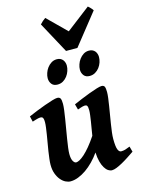

<svg xmlns="http://www.w3.org/2000/svg" viewBox="-136 -991 810 1089"><g transform="rotate(-15 269.0 -446.5)"><path d="M522 -51.8Q502.4 -38.6 482.7 -25.6Q462.9 -12.7 444.6 -2.7Q426.3 7.3 410.4 13.7Q394.5 20 382.8 20Q372.1 20 361.1 12.7Q350.1 5.4 340.8 -9.8Q331.5 -24.9 325.4 -47.9Q319.3 -70.8 317.9 -101.6Q299.3 -75.2 277.6 -53Q255.9 -30.8 232.7 -14.6Q209.5 1.5 185.8 10.7Q162.1 20 140.1 20Q126 20 110.8 12.5Q95.7 4.9 83 -10.3Q70.3 -25.4 62 -47.9Q53.7 -70.3 53.7 -100.1Q53.7 -114.7 56.2 -135Q58.6 -155.3 62 -178Q65.4 -200.7 69.8 -224.6Q74.2 -248.5 77.6 -270.8Q81.1 -293 83.5 -311.3Q85.9 -329.6 85.9 -341.8Q85.9 -353 84.5 -359.6Q83 -366.2 80.3 -369.4Q77.6 -372.6 74 -373.5Q70.3 -374.5 65.9 -374.5Q61.5 -374.5 54 -372.8Q46.4 -371.1 38.6 -368.7Q29.8 -366.2 19.5 -362.8L11.7 -395.5Q32.2 -404.8 59.1 -415.5Q85.9 -426.3 111.6 -435.5Q137.2 -444.8 158 -450.9Q178.7 -457 187.5 -457Q201.7 -457 206.5 -447.8Q211.4 -438.5 211.4 -416Q211.4 -401.9 208.5 -379.2Q205.6 -356.4 201.2 -329.6Q196.8 -302.7 191.9 -273.9Q187 -245.1 182.6 -218.3Q178.2 -191.4 175.3 -168.7Q172.4 -146 172.4 -131.8Q172.4 -104 180.4 -89.8Q188.5 -75.7 198.2 -75.7Q206.5 -75.7 219.2 -82.5Q231.9 -89.4 248.3 -104Q264.6 -118.7 283.9 -141.8Q303.2 -165 325.2 -197.8Q328.1 -217.8 331.8 -238.3Q335.4 -258.8 338.4 -277.8Q341.3 -296.9 343.5 -313.5Q345.7 -330.1 345.7 -341.8Q345.7 -353 344.5 -359.6Q343.3 -366.2 340.8 -369.4Q338.4 -372.6 335.2 -373.5Q332 -374.5 327.6 -374.5Q323.2 -374.5 316.2 -372.8Q309.1 -371.1 302.2 -368.7Q293.9 -366.2 285.2 -362.8L276.4 -395.5Q296.9 -404.8 323 -415.5Q349.1 -426.3 373.8 -435.5Q398.4 -444.8 418.7 -450.9Q439 -457 447.8 -457Q461.4 -457 465.8 -447.8Q470.2 -438.5 470.2 -416Q470.2 -401.9 467.5 -380.9Q464.8 -359.9 460.9 -335.7Q457 -311.5 452.6 -285.4Q448.2 -259.3 444.3 -234.6Q440.4 -210 437.7 -188Q435.1 -166 435.1 -149.9Q435.1 -105.5 441.9 -87.9Q448.7 -70.3 460.9 -70.3Q473.6 -70.3 484.6 -73.5Q495.6 -76.7 513.2 -84ZM288.6 -620.1Q288.6 -605 283.2 -588.9Q277.8 -572.8 267.8 -559.6Q257.8 -546.4 243.4 -537.8Q229 -529.3 210.9 -529.3Q187.5 -529.3 176.3 -543.9Q165 -558.6 165 -578.1Q165 -592.3 170.4 -608.4Q175.8 -624.5 185.8 -637.9Q195.8 -651.4 210.2 -660.4Q224.6 -669.4 242.7 -669.4Q254.4 -669.4 262.9 -665.3Q271.5 -661.1 277.1 -654.3Q282.7 -647.5 285.6 -638.4Q288.6 -629.4 288.6 -620.1ZM477.5 -620.1Q477.5 -605 472.2 -588.9Q466.8 -572.8 456.8 -559.6Q446.8 -546.4 432.1 -537.8Q417.5 -529.3 399.4 -529.3Q376.5 -529.3 365.2 -543.9Q354 -558.6 354 -578.1Q354 -592.3 359.4 -608.4Q364.7 -624.5 374.8 -637.9Q384.8 -651.4 398.9 -660.4Q413.1 -669.4 431.2 -669.4Q442.9 -669.4 451.7 -665.3Q460.4 -661.1 466.1 -654.3Q471.7 -647.5 474.6 -638.4Q477.5 -629.4 477.5 -620.1ZM372.6 -701.2H305.7L207 -883.3Q214.8 -892.1 223.4 -899.7Q231.9 -907.2 240.2 -912.6L349.6 -804.7L490.2 -912.6Q496.1 -907.2 503.9 -899.7Q511.7 -892.1 517.1 -883.3Z"/></g></svg>

Font: Gentium Basic
Style: Bold Italic
Weight: 700
Italic angle: -8°
Designer: J. Victor Gaultney and Annie Olsen
Foundry: SIL International
Version: Version 1.102; 2013; Maintenance release